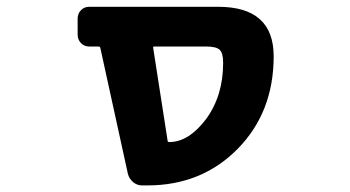

<svg xmlns="http://www.w3.org/2000/svg" viewBox="-20 -569 1040 571"><path d="M402.3 -17.6Q387.7 -17.6 376 -27.3Q364.3 -37.1 360.4 -51.8L278.3 -426.8Q277.3 -430.7 272.5 -430.7H245.1Q230.5 -430.7 220.7 -440.9Q210.9 -451.2 210.9 -465.8V-513.7Q210.9 -528.3 220.7 -538.6Q230.5 -548.8 245.1 -548.8H628.9Q793.9 -548.8 793.9 -401.4Q793.9 -318.4 767.1 -249.5Q740.2 -180.7 687 -126.5Q633.8 -72.3 566.4 -44.9Q499 -17.6 418.9 -17.6ZM483.4 -146.5Q541 -146.5 592.8 -214.8Q643.6 -284.2 643.6 -381.8Q643.6 -411.1 633.3 -420.9Q623 -430.7 592.8 -430.7H438.5Q434.6 -430.7 435.5 -426.8L478.5 -150.4Q478.5 -146.5 483.4 -146.5Z"/></svg>

Font: Rounded-L Mgen+ 1m bold
Style: Bold
Weight: 700
Designer: [Source Han Sans]
Ryoko NISHIZUKA  (kana & ideographs); Paul D. Hunt (Latin, Greek & Cyrillic); Wenlong ZHANG  (bopomofo
Version: Version 1.059.20150602